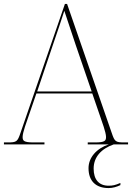

<svg xmlns="http://www.w3.org/2000/svg" viewBox="-24 -734 689 976"><path d="M-4 0H202V-10H146C96 -10 91 -19 91 -38C91 -61 113 -119 119 -137L161 -259H445L487 -137C493 -119 515 -61 515 -38C515 -19 510 -10 460 -10H422V0H529C466 21 426 67 426 121C426 186 463 222 528 222C549 222 569 216 588 207V196C562 207 550 210 528 210C479 210 452 179 452 123C452 64 491 22 554 0H627V-10H609C563 -10 559 -14 544 -58L317 -714H306L80 -58C65 -14 61 -10 15 -10H-4ZM165 -269 248 -515C260 -550 294 -649 303 -679C317 -638 343 -559 361 -505L442 -269Z"/></svg>

Font: Noto Serif Display Thin
Style: Regular
Weight: 100
Designer: Monotype Design Team
Foundry: Monotype Imaging Inc.
Version: Version 2.009